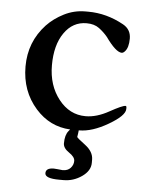

<svg xmlns="http://www.w3.org/2000/svg" viewBox="-48 -481 564 715"><g transform="rotate(5 233.5 -123.5)"><path d="M421.9 -103Q425.8 -103 425.8 -96.7V-91.8Q425.8 -66.9 366 -32Q306.2 2.9 257.8 2.9H256.3V3.4L254.9 15.6Q254.9 16.1 252.9 27.8Q252.9 30.8 284.2 54.2Q315.4 77.6 315.4 107.4V119.1Q315.4 148.9 284.2 170.7Q252.9 192.4 216.3 192.4H200.2Q146.5 192.4 146.5 172.6Q146.5 152.8 176.3 152.8L189.9 153.8L209.5 155.8Q228.5 155.8 239 144.3Q249.5 132.8 249.5 117.9Q249.5 103 227.5 88.4Q205.6 73.7 205.6 55.7Q205.6 24.4 218.8 8.8Q221.7 5.4 224.1 2.4Q147.5 -1.5 94.7 -61Q38.1 -125 38.1 -217Q38.1 -309.1 99.6 -375Q126 -402.8 163.3 -421.6Q200.7 -440.4 242.2 -440.4H252.9Q321.8 -440.4 386.2 -404.8Q416 -388.2 416 -354Q416 -319.8 401.9 -305.2Q396 -298.8 390.6 -298.8Q368.7 -298.8 330.1 -353Q316.4 -369.6 298.1 -383.3Q279.8 -397 251 -397Q199.2 -397 167.5 -351.3Q135.7 -305.7 135.7 -230.2Q135.7 -154.8 176.3 -103.3Q216.8 -51.8 276.9 -51.8Q317.9 -51.8 364 -77.4Q410.2 -103 421.9 -103Z"/></g></svg>

Font: Averia Serif
Style: Regular
Weight: 500
Version: Version 1.0